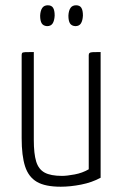

<svg xmlns="http://www.w3.org/2000/svg" viewBox="-20 -697 464 727"><path d="M210 10Q151 10 119.5 -8.5Q88 -27 75 -67Q62 -107 62 -174V-488Q62 -494 64 -496.5Q66 -499 75.5 -499.5Q85 -500 108 -500V-167Q108 -115 117 -85.5Q126 -56 149 -43.5Q172 -31 215 -31Q233 -31 262.5 -36.5Q292 -42 316 -56V-488Q316 -494 319 -496.5Q322 -499 331.5 -499.5Q341 -500 361 -500V-24Q328 -6 287 2Q246 10 210 10ZM158 -598Q144 -599 138 -608.5Q132 -618 132 -638Q133 -657 140 -667Q147 -677 161 -677Q175 -677 181 -667.5Q187 -658 187 -638Q186 -619 179.5 -608.5Q173 -598 158 -598ZM265 -598Q251 -599 245 -608.5Q239 -618 239 -638Q240 -657 247 -667Q254 -677 268 -677Q282 -677 288 -667.5Q294 -658 294 -638Q293 -619 286.5 -608.5Q280 -598 265 -598Z"/></svg>

Font: Yanone Kaffeesatz ExtraLight Light
Style: Regular
Weight: 300
Version: Version 2.003